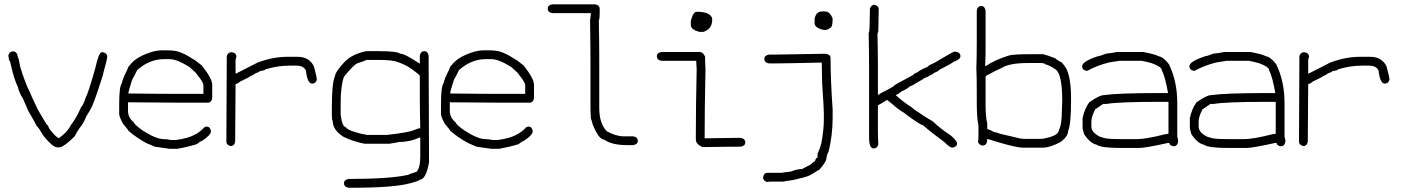

<svg xmlns="http://www.w3.org/2000/svg" viewBox="-20 -696 6540 895"><path d="M40.5 -456.5Q60.1 -456.5 64 -427.2Q66.9 -427.2 73.7 -386.2Q98.6 -304.7 120.6 -263.2Q120.6 -260.3 151.9 -194.8Q153.3 -188.5 196.8 -116.7Q202.6 -114.7 210.4 -95.2Q244.1 -52.2 255.4 -52.2Q296.4 -82.5 310.1 -112.8Q335.9 -144.5 358.9 -198.7Q365.2 -198.7 380.4 -243.7Q390.1 -258.3 423.3 -374.5Q440.4 -452.6 454.6 -452.6H460.4Q480 -446.8 480 -433.1Q480 -419.9 462.4 -358.9Q462.4 -352.5 452.6 -323.7Q415.5 -207.5 403.8 -190.9Q403.8 -187.5 382.3 -153.8Q370.6 -122.6 351.1 -99.1Q340.3 -84.5 327.6 -60.1Q280.3 -13.2 259.3 -9.3H245.6Q226.6 -9.3 183.1 -62Q162.1 -98.6 149.9 -110.8Q149.9 -113.3 110.8 -181.2L87.4 -235.8Q68.4 -265.1 64 -288.6Q44.4 -328.6 26.9 -409.7Q21.5 -409.7 19 -439Q25.4 -456.5 40.5 -456.5Z M734.9 -461.4H762.2Q805.7 -461.4 830.6 -447.8Q850.1 -440.4 883.3 -418.5Q886.2 -418.5 920.4 -391.1Q969.2 -330.1 969.2 -301.3V-238.8Q965.8 -217.3 947.8 -217.3H820.8Q734.4 -217.3 576.7 -219.2V-180.2Q576.7 -147 604 -125.5Q607.9 -113.3 647 -86.4Q707.5 -47.4 744.6 -47.4Q758.8 -47.4 775.9 -43.5H801.3Q857.9 -51.3 889.2 -68.8Q913.1 -81.1 934.1 -104L943.8 -106Q959.5 -106 963.4 -84.5Q963.4 -66.9 922.4 -39.6Q913.6 -37.6 897 -23.9Q852.1 -10.3 807.1 -2.4H770L701.7 -12.2L660.6 -29.8Q611.3 -57.6 578.6 -86.4Q578.6 -89.8 553.2 -119.6Q535.6 -151.9 535.6 -164.6V-209.5Q535.6 -292.5 547.4 -307.1Q553.2 -332 570.8 -365.7Q580.1 -391.1 584.5 -391.1Q609.9 -427.2 674.3 -449.7Q707.5 -461.4 734.9 -461.4ZM578.6 -264.2V-260.3Q731 -258.3 816.9 -258.3H928.2V-299.3Q928.2 -312 898.9 -348.1Q898.9 -352.5 863.8 -383.3Q804.7 -420.4 770 -420.4H744.6Q677.2 -420.4 619.6 -369.6Q604 -336.9 596.2 -324.7Q578.6 -270 578.6 -264.2Z M1058.6 -452.6H1060.5Q1082 -449.2 1082 -431.2L1078.1 -417.5V-353H1080.1L1179.7 -403.8Q1251 -431.2 1320.3 -431.2H1367.2Q1421.9 -431.2 1443.4 -386.2Q1457 -335.9 1457 -323.7Q1450.7 -306.2 1435.5 -306.2Q1412.6 -306.2 1406.2 -366.7Q1395.5 -390.1 1361.3 -390.1H1330.1Q1272.9 -390.1 1216.8 -372.6Q1216.8 -367.7 1191.4 -364.7Q1191.4 -360.8 1168 -353Q1168 -349.6 1144.5 -339.4Q1144 -336.9 1099.6 -315.9Q1085.9 -304.2 1078.1 -304.2Q1076.2 -121.1 1076.2 -36.6Q1072.8 -15.1 1054.7 -15.1Q1035.2 -21 1035.2 -34.7Q1037.1 -302.2 1037.1 -435.1Q1043.5 -452.6 1058.6 -452.6Z M1747.6 -457.5Q1831.1 -457.5 1845.2 -445.8Q1867.2 -445.8 1937 -398.9V-436Q1940.4 -457.5 1958.5 -457.5Q1974.1 -457.5 1978 -436Q1978 -281.7 1980 60.1Q1965.8 142.1 1935.1 142.1Q1935.1 147 1894 157.7Q1817.9 179.2 1618.7 179.2H1605Q1583.5 175.8 1583.5 157.7Q1583.5 142.1 1605 138.2Q1797.9 138.2 1884.3 118.7Q1884.3 116.2 1921.4 105Q1939 86.9 1939 34.7V-55.2H1937Q1889.2 -33.7 1835.4 -33.7Q1835.4 -32.2 1794.4 -25.9H1679.2Q1620.6 -38.1 1579.6 -59.1Q1530.8 -90.8 1530.8 -133.3Q1527.3 -133.3 1526.9 -156.7V-199.7Q1526.9 -311 1542.5 -344.2Q1542.5 -360.4 1587.4 -408.7Q1622.6 -444.3 1687 -457.5ZM1567.9 -160.6Q1575.7 -104 1591.3 -104Q1598.1 -91.3 1634.3 -80.6Q1664.6 -70.8 1692.9 -66.9H1782.7Q1889.6 -79.1 1911.6 -90.3Q1929.2 -98.1 1939 -98.1Q1937 -188.5 1937 -238.8V-342.3Q1937 -346.7 1899.9 -373.5Q1868.2 -397 1821.8 -410.6Q1793 -416.5 1753.4 -416.5H1687Q1682.1 -412.1 1646 -400.9Q1627 -392.6 1583.5 -338.4Q1567.9 -295.9 1567.9 -213.4Z M2234.9 -461.4H2262.2Q2305.7 -461.4 2330.6 -447.8Q2350.1 -440.4 2383.3 -418.5Q2386.2 -418.5 2420.4 -391.1Q2469.2 -330.1 2469.2 -301.3V-238.8Q2465.8 -217.3 2447.8 -217.3H2320.8Q2234.4 -217.3 2076.7 -219.2V-180.2Q2076.7 -147 2104 -125.5Q2107.9 -113.3 2147 -86.4Q2207.5 -47.4 2244.6 -47.4Q2258.8 -47.4 2275.9 -43.5H2301.3Q2357.9 -51.3 2389.2 -68.8Q2413.1 -81.1 2434.1 -104L2443.8 -106Q2459.5 -106 2463.4 -84.5Q2463.4 -66.9 2422.4 -39.6Q2413.6 -37.6 2397 -23.9Q2352.1 -10.3 2307.1 -2.4H2270L2201.7 -12.2L2160.6 -29.8Q2111.3 -57.6 2078.6 -86.4Q2078.6 -89.8 2053.2 -119.6Q2035.6 -151.9 2035.6 -164.6V-209.5Q2035.6 -292.5 2047.4 -307.1Q2053.2 -332 2070.8 -365.7Q2080.1 -391.1 2084.5 -391.1Q2109.9 -427.2 2174.3 -449.7Q2207.5 -461.4 2234.9 -461.4ZM2078.6 -264.2V-260.3Q2231 -258.3 2316.9 -258.3H2428.2V-299.3Q2428.2 -312 2398.9 -348.1Q2398.9 -352.5 2363.8 -383.3Q2304.7 -420.4 2270 -420.4H2244.6Q2177.2 -420.4 2119.6 -369.6Q2104 -336.9 2096.2 -324.7Q2078.6 -270 2078.6 -264.2Z M2554.7 -675.8H2753.9Q2775.4 -672.4 2775.4 -654.3V-634.8Q2775.4 -609.4 2771.5 -599.6Q2773.4 -491.2 2773.4 -425.8V-193.4Q2773.4 -120.1 2808.6 -84Q2852.1 -60.5 2886.7 -60.5H2931.6Q2953.1 -57.1 2953.1 -39.1Q2953.1 -23.4 2931.6 -19.5H2904.3Q2831.5 -19.5 2796.9 -44.9Q2771.5 -44.9 2742.2 -117.2Q2742.2 -122.1 2734.4 -144.5Q2732.4 -176.3 2732.4 -207V-418Q2732.4 -487.3 2730.5 -599.6Q2734.4 -628.4 2734.4 -634.8H2554.7Q2533.2 -638.2 2533.2 -656.2Q2533.2 -671.9 2554.7 -675.8Z M3227.5 -641.1Q3284.7 -641.1 3295.9 -617.7Q3299.8 -617.7 3299.8 -607.9V-604Q3299.8 -560.5 3258.8 -547.4H3239.3Q3200.2 -558.6 3200.2 -578.6V-598.1Q3210.9 -641.1 3227.5 -641.1ZM3063.5 -453.6H3241.2Q3257.3 -453.6 3266.6 -432.1Q3266.6 -408.2 3268.6 -373.5Q3264.6 -191.4 3264.6 -51.3H3266.6Q3353 -53.2 3401.4 -53.2H3432.6Q3454.1 -49.8 3454.1 -31.7Q3454.1 -16.1 3432.6 -12.2H3422.9Q3359.4 -12.2 3254.9 -10.3Q3223.6 -23.9 3223.6 -45.4V-61Q3223.6 -196.3 3227.5 -375.5Q3225.6 -397 3225.6 -412.6H3063.5Q3042 -416 3042 -434.1Q3042 -449.7 3063.5 -453.6Z M3812.5 -642.6H3826.2Q3848.6 -642.6 3861.3 -609.4V-607.4Q3861.3 -564.5 3845.7 -564.5Q3845.7 -559.6 3830.1 -556.6H3818.4Q3777.3 -566.4 3777.3 -587.9V-607.4Q3783.2 -642.6 3812.5 -642.6ZM3820.3 -445.3H3830.1Q3851.6 -441.4 3851.6 -425.8Q3851.6 -324.7 3861.3 -185.5V-146.5Q3861.3 -64.9 3841.8 13.7Q3837.4 13.7 3832 43Q3832 57.6 3798.8 95.7Q3795.4 95.7 3765.6 115.2Q3749 127 3703.1 136.7Q3678.7 144.5 3638.7 148.4Q3638.7 150.4 3632.8 150.4H3576.2Q3567.9 150.4 3554.7 152.3Q3537.1 146 3537.1 130.9Q3540.5 109.4 3558.6 109.4H3623Q3673.8 104 3677.7 99.6Q3700.7 91.8 3718.8 91.8L3759.8 70.3Q3762.2 66.4 3779.3 54.7Q3782.7 39.1 3791 39.1V21.5Q3802.7 -5.9 3808.6 -27.3Q3820.3 -93.3 3820.3 -134.8V-171.9Q3820.3 -190.9 3812.5 -306.6Q3810.5 -384.8 3810.5 -404.3H3808.6Q3635.7 -400.4 3593.8 -400.4H3564.5Q3543 -403.8 3543 -421.9Q3543 -437.5 3564.5 -441.4H3585.9Q3792 -445.3 3820.3 -445.3Z M4056.6 -673.8Q4076.2 -668 4076.2 -654.3Q4076.2 -651.9 4074.2 -550.8Q4074.2 -547.4 4070.3 -539.1Q4072.3 -445.3 4072.3 -394.5V-253.9H4074.2Q4086.4 -263.2 4109.4 -273.4L4144.5 -293Q4145.5 -298.8 4199.2 -326.2L4238.3 -347.7Q4238.3 -352.5 4257.8 -359.4Q4265.6 -368.7 4304.7 -384.8Q4305.2 -390.1 4334 -402.3Q4423.3 -455.1 4427.7 -455.1H4435.5Q4457 -451.7 4457 -433.6Q4457 -419.4 4425.8 -408.2Q4409.7 -396 4359.4 -371.1Q4354.5 -363.3 4332 -355.5Q4332 -350.6 4312.5 -343.8Q4312.5 -340.3 4285.2 -330.1Q4285.2 -327.1 4263.7 -316.4Q4234.4 -297.4 4220.7 -293Q4208.5 -280.8 4181.6 -269.5Q4163.1 -253.9 4156.2 -253.9V-252Q4187.5 -222.7 4230.5 -195.3Q4243.7 -182.1 4271.5 -166Q4271.5 -164.1 4330.1 -128.9Q4358.4 -100.1 4412.1 -64.5Q4441.4 -39.1 4441.4 -27.3Q4441.4 -11.7 4419.9 -7.8Q4407.2 -7.8 4382.8 -33.2Q4325.2 -75.2 4281.2 -113.3Q4268.6 -113.3 4191.4 -171.9Q4162.1 -189.5 4146.5 -205.1L4115.2 -230.5Q4085.9 -211.4 4072.3 -205.1V-87.9Q4072.3 -62.5 4074.2 -21.5Q4067.9 -3.9 4052.7 -3.9Q4031.2 -3.9 4031.2 -54.7V-377Q4031.2 -437 4029.3 -541Q4033.2 -550.3 4033.2 -564.5Q4035.2 -649.4 4035.2 -656.2Q4041.5 -673.8 4056.6 -673.8Z M4554.7 -668Q4570.3 -668 4574.2 -646.5V-447.3Q4574.2 -427.7 4572.3 -388.7H4576.2Q4619.1 -417.5 4683.6 -437.5Q4704.1 -443.4 4789.1 -443.4H4841.8Q4858.9 -439.9 4900.4 -423.8Q4903.3 -417.5 4929.7 -404.3Q4939.5 -394.5 4951.2 -375Q4972.7 -330.1 4972.7 -236.3V-230.5Q4972.7 -115.2 4959 -85.9Q4959 -61.5 4925.8 -35.2Q4876 -7.8 4839.8 -7.8H4748Q4710 -7.8 4582 -48.8Q4582 -17.6 4560.5 -17.6Q4547.4 -17.6 4539.1 -33.2L4541 -56.6V-111.3Q4533.2 -144 4533.2 -220.7V-261.7Q4533.2 -344.2 4531.2 -377Q4533.2 -425.3 4533.2 -502V-646.5Q4536.6 -668 4554.7 -668ZM4574.2 -337.9V-210.9Q4574.2 -148.4 4582 -121.1V-93.8Q4589.8 -93.8 4615.2 -80.1Q4621.6 -80.1 4642.6 -72.3L4734.4 -50.8Q4744.6 -48.8 4753.9 -48.8H4837.9Q4916 -62 4916 -89.8Q4929.7 -115.2 4929.7 -177.7Q4929.7 -179.2 4931.6 -224.6Q4931.6 -348.1 4902.3 -371.1Q4871.1 -393.1 4851.6 -396.5Q4851.6 -400.9 4834 -402.3H4773.4Q4684.6 -402.3 4648.4 -378.9Q4628.9 -371.1 4582 -345.7Q4579.1 -345.7 4574.2 -337.9Z M5186.5 -453.6H5309.6Q5369.1 -441.9 5379.9 -434.1Q5403.8 -430.2 5428.7 -397Q5467.8 -317.9 5467.8 -215.3V-59.1Q5471.7 -44.9 5471.7 -43.5V-35.6Q5468.3 -14.2 5450.2 -14.2Q5430.7 -17.6 5430.7 -29.8H5424.8Q5318.4 -6.3 5292 -6.3H5204.1Q5110.8 -6.3 5090.8 -22Q5064 -26.9 5034.2 -68.8Q5026.4 -91.8 5026.4 -104V-145Q5036.1 -190.4 5057.6 -219.2Q5105 -252.4 5124 -252.4Q5191.4 -262.2 5381.8 -262.2H5424.8Q5411.6 -338.4 5395.5 -369.6Q5395.5 -383.8 5350.6 -400.9Q5325.7 -408.2 5301.8 -412.6H5198.2L5149.4 -404.8Q5095.7 -391.6 5047.9 -365.7H5045.9Q5024.4 -369.1 5024.4 -387.2Q5024.4 -409.7 5098.6 -434.1Q5105.5 -434.1 5135.7 -445.8Q5170.4 -449.7 5186.5 -453.6ZM5137.7 -211.4H5122.1L5085 -186Q5067.4 -151.4 5067.4 -129.4V-106Q5067.4 -79.1 5106.4 -59.1Q5130.9 -51.3 5133.8 -51.3Q5154.3 -47.4 5206.1 -47.4H5278.3Q5322.3 -47.4 5413.1 -70.8Q5418.9 -70.8 5426.8 -72.8V-221.2H5374Q5193.4 -221.2 5137.7 -211.4Z M5686.5 -453.6H5809.6Q5869.1 -441.9 5879.9 -434.1Q5903.8 -430.2 5928.7 -397Q5967.8 -317.9 5967.8 -215.3V-59.1Q5971.7 -44.9 5971.7 -43.5V-35.6Q5968.3 -14.2 5950.2 -14.2Q5930.7 -17.6 5930.7 -29.8H5924.8Q5818.4 -6.3 5792 -6.3H5704.1Q5610.8 -6.3 5590.8 -22Q5564 -26.9 5534.2 -68.8Q5526.4 -91.8 5526.4 -104V-145Q5536.1 -190.4 5557.6 -219.2Q5605 -252.4 5624 -252.4Q5691.4 -262.2 5881.8 -262.2H5924.8Q5911.6 -338.4 5895.5 -369.6Q5895.5 -383.8 5850.6 -400.9Q5825.7 -408.2 5801.8 -412.6H5698.2L5649.4 -404.8Q5595.7 -391.6 5547.9 -365.7H5545.9Q5524.4 -369.1 5524.4 -387.2Q5524.4 -409.7 5598.6 -434.1Q5605.5 -434.1 5635.7 -445.8Q5670.4 -449.7 5686.5 -453.6ZM5637.7 -211.4H5622.1L5585 -186Q5567.4 -151.4 5567.4 -129.4V-106Q5567.4 -79.1 5606.4 -59.1Q5630.9 -51.3 5633.8 -51.3Q5654.3 -47.4 5706.1 -47.4H5778.3Q5822.3 -47.4 5913.1 -70.8Q5918.9 -70.8 5926.8 -72.8V-221.2H5874Q5693.4 -221.2 5637.7 -211.4Z M6058.6 -452.6H6060.5Q6082 -449.2 6082 -431.2L6078.1 -417.5V-353H6080.1L6179.7 -403.8Q6251 -431.2 6320.3 -431.2H6367.2Q6421.9 -431.2 6443.4 -386.2Q6457 -335.9 6457 -323.7Q6450.7 -306.2 6435.5 -306.2Q6412.6 -306.2 6406.2 -366.7Q6395.5 -390.1 6361.3 -390.1H6330.1Q6272.9 -390.1 6216.8 -372.6Q6216.8 -367.7 6191.4 -364.7Q6191.4 -360.8 6168 -353Q6168 -349.6 6144.5 -339.4Q6144 -336.9 6099.6 -315.9Q6085.9 -304.2 6078.1 -304.2Q6076.2 -121.1 6076.2 -36.6Q6072.8 -15.1 6054.7 -15.1Q6035.2 -21 6035.2 -34.7Q6037.1 -302.2 6037.1 -435.1Q6043.5 -452.6 6058.6 -452.6Z"/></svg>

Font: CEF Fonts CJK Mono
Style: Regular
Weight: 400
Designer: PartyBoss (派对大魔王)
Version: Release 2.25